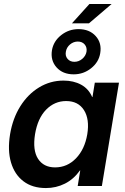

<svg xmlns="http://www.w3.org/2000/svg" viewBox="-20 -928 625 958"><path d="M209 10.3Q141.6 10.3 97.2 -23.4Q52.7 -57.1 34.9 -117.4Q17.1 -177.7 30.3 -258.3Q43.5 -337.4 81.3 -397.7Q119.1 -458 175 -491.9Q231 -525.9 296.9 -525.9Q347.2 -525.9 384.8 -505.4Q422.4 -484.9 439.9 -443.8H441.4L453.1 -515.6H573.7L488.3 0H367.7L380.4 -77.6H378.9Q347.7 -33.7 303.7 -11.7Q259.8 10.3 209 10.3ZM254.9 -92.8Q315.4 -92.8 359.1 -137.9Q402.8 -183.1 415.5 -258.3Q427.7 -333.5 398.9 -378.7Q370.1 -423.8 310.1 -423.8Q252.4 -423.8 210.2 -380.9Q168 -337.9 154.8 -258.3Q142.1 -178.2 169.9 -135.5Q197.8 -92.8 254.9 -92.8ZM347.7 -557.1Q293 -557.1 262 -592Q231 -627 239.3 -677.7Q247.1 -722.7 285.2 -752.7Q323.2 -782.7 371.6 -782.7Q426.3 -782.7 457.5 -748Q488.8 -713.4 480 -662.1Q472.7 -617.7 434.6 -587.4Q396.5 -557.1 347.7 -557.1ZM338.9 -811.5 426.3 -908.2H537.1L423.8 -811.5ZM351.1 -619.6Q373 -619.6 390.4 -634.3Q407.7 -648.9 411.6 -669.9Q415 -691.4 402.6 -706.1Q390.1 -720.7 368.2 -720.7Q346.7 -720.7 329.3 -706.1Q312 -691.4 308.6 -669.9Q304.7 -648.9 317.1 -634.3Q329.6 -619.6 351.1 -619.6Z"/></svg>

Font: Inter Display SemiBold
Style: Italic
Weight: 600
Italic angle: -9.39999°
Designer: Rasmus Andersson
Foundry: rsms
Version: Version 4.000;git-a52131595